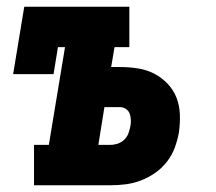

<svg xmlns="http://www.w3.org/2000/svg" viewBox="-20 -550 640 570"><path d="M81 0V-120H125L173 -410H152L139 -330H19L52 -530H364V-410H320L310 -351H336Q363 -351 389 -347Q415 -343 437.5 -331.5Q460 -320 477.5 -301.5Q495 -283 504 -260Q513 -237 514 -210Q515 -183 511 -156Q507 -134 499 -112Q491 -90 476 -70.5Q461 -51 441 -37Q421 -23 399 -14.5Q377 -6 354 -3Q331 0 308 0ZM308 -120Q319 -120 329.5 -123.5Q340 -127 348.5 -135Q357 -143 361 -153.5Q365 -164 367 -175Q369 -184 368.5 -194Q368 -204 365 -212.5Q362 -221 354 -226.5Q346 -232 336 -232H290L272 -120Z"/></svg>

Font: Iosevka Curly Slab HvExObl
Style: Regular
Weight: 900
Width: 7
Italic angle: -9°
Monospace: yes
Designer: Belleve Invis
Foundry: Belleve Invis
Version: Version 11.1.0; ttfautohint (v1.8.3)